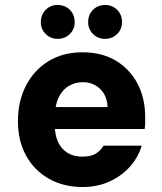

<svg xmlns="http://www.w3.org/2000/svg" viewBox="-20 -739 651 771"><path d="M312 12Q235 12 176 -21.5Q117 -55 84.5 -114.5Q52 -174 52 -252Q52 -333 84.5 -395.5Q117 -458 175 -493.5Q233 -529 311 -529Q389 -529 445 -495.5Q501 -462 532 -403.5Q563 -345 563 -269Q563 -259 563 -247Q563 -235 561 -221H158V-309H412Q410 -355 382 -382Q354 -409 312 -409Q281 -409 255 -393Q229 -377 214.5 -345.5Q200 -314 200 -266V-236Q200 -199 212.5 -170.5Q225 -142 250 -126Q275 -110 310 -110Q345 -110 364.5 -122Q384 -134 396 -154H549Q535 -107 501.5 -69.5Q468 -32 419.5 -10Q371 12 312 12ZM211 -583Q183 -583 163.5 -602.5Q144 -622 144 -650Q144 -680 163.5 -699.5Q183 -719 211 -719Q241 -719 260.5 -699.5Q280 -680 280 -650Q280 -622 260.5 -602.5Q241 -583 211 -583ZM402 -583Q373 -583 353.5 -602.5Q334 -622 334 -650Q334 -680 353.5 -699.5Q373 -719 402 -719Q431 -719 450.5 -699.5Q470 -680 470 -650Q470 -622 450.5 -602.5Q431 -583 402 -583Z"/></svg>

Font: DM Sans 11pt Black
Style: Regular
Weight: 900
Version: Version 4.004;gftools[0.9.30]